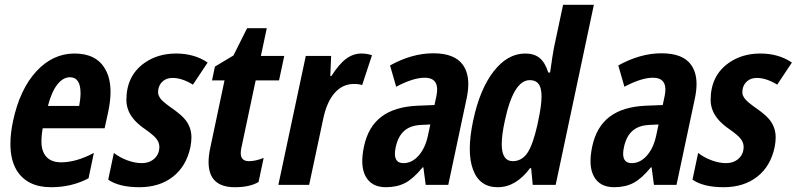

<svg xmlns="http://www.w3.org/2000/svg" viewBox="-20 -780 3361 810"><path d="M195.3 9.8Q93.8 9.8 49.8 -62.5Q23.9 -106.4 23.9 -172.9Q23.9 -215.8 34.7 -268.1Q63.5 -403.3 133.1 -478.8Q202.6 -554.2 294.4 -554.2Q386.2 -554.2 423.3 -489.3Q446.3 -450.7 446.3 -392.6Q446.3 -354.5 436.5 -308.1L421.4 -238.8H160.2Q154.8 -210 154.8 -181.2Q154.8 -152.3 166.5 -130.9Q187 -95.2 237.8 -95.2Q301.3 -95.2 376 -134.8L353.5 -27.8Q282.7 9.8 195.3 9.8ZM319.8 -387.2Q319.8 -454.1 274.9 -454.1Q246.1 -454.1 221.9 -423.6Q197.8 -393.1 182.1 -333H314Q319.8 -364.3 319.8 -387.2Z M460.4 -134.8Q484.9 -115.7 516.8 -103.8Q548.8 -91.8 577.9 -91.8Q606.9 -91.8 626 -106.4Q652.3 -126.5 652.3 -160.6Q652.3 -177.2 640.9 -193.1Q629.4 -209 592.3 -234.9Q541 -270 523.4 -309.6Q513.2 -333.5 513.2 -357.9Q513.2 -460 588.4 -513.7Q645 -554.2 722.7 -554.2Q800.3 -554.2 856 -516.1L793.9 -422.9Q748 -451.2 708 -451.2Q684.1 -451.2 668.5 -438.5Q652.8 -425.8 648.4 -405.8Q647 -399.4 647 -388.9Q647 -378.4 656.7 -364.5Q666.5 -350.6 707 -322.3Q747.6 -293.9 763.7 -272.5Q787.6 -240.7 787.6 -200.2Q787.6 -181.6 783.2 -159.2Q766.1 -78.6 709.5 -34.4Q652.8 9.8 567.9 9.8Q482.9 9.8 436.5 -22Z M995.6 -134.3Q995.6 -100.1 1030.3 -100.1Q1058.6 -100.1 1092.3 -113.8L1070.8 -12.2Q1034.2 9.8 970.7 9.8Q859.9 9.8 859.9 -96.2Q859.9 -124 867.7 -159.2L927.2 -440.9H874.5L886.7 -499L964.8 -545.9L1022.5 -661.1H1105.5L1080.6 -543.9H1179.2L1157.2 -440.9H1058.6L998 -154.8Q995.6 -143.1 995.6 -134.3Z M1504.4 -554.2Q1528.8 -554.2 1549.3 -546.9L1507.8 -420.9Q1495.1 -425.8 1473.1 -425.8Q1425.8 -425.8 1392.3 -388.4Q1358.9 -351.1 1343.8 -279.8L1284.2 0H1154.3L1270 -543.9H1377L1373.5 -459H1377.9Q1410.2 -509.8 1440.2 -532Q1470.2 -554.2 1504.4 -554.2Z M1625.5 -503.9Q1717.8 -555.2 1808.1 -555.2Q1898.4 -555.2 1933.1 -505.9Q1955.6 -474.1 1955.6 -425.3Q1955.6 -397.9 1948.7 -365.2L1871.1 0H1775.9L1766.1 -74.2H1763.2Q1724.6 -26.9 1689.9 -8.5Q1655.3 9.8 1607.9 9.8Q1547.9 9.8 1522.9 -35.2Q1498 -79.6 1515.6 -162.4Q1533.2 -245.1 1588.9 -287.4Q1644.5 -329.6 1740.2 -334L1813 -336.9L1821.3 -376Q1824.2 -391.1 1824.2 -402.8Q1824.2 -452.1 1771.5 -452.1Q1723.1 -452.1 1651.4 -414.1ZM1646 -131.3Q1646 -91.8 1682.1 -91.8Q1718.3 -91.8 1746.3 -123.8Q1774.4 -155.8 1785.6 -209L1795.4 -254.9L1754.9 -252.9Q1710.4 -250.5 1684.8 -227.5Q1659.2 -204.6 1649.4 -159.2Q1646 -143.6 1646 -131.3Z M2216.3 -70.8Q2156.7 9.8 2079.8 9.8Q2002.9 9.8 1975.6 -64.5Q1961.9 -101.1 1961.9 -152.6Q1961.9 -204.1 1976.1 -271Q2003.9 -403.3 2062.5 -478.8Q2121.1 -554.2 2195.8 -554.2Q2233.4 -554.2 2256.3 -535.6Q2279.3 -517.1 2293 -474.1H2300.8Q2311 -547.9 2316.9 -578.1L2355.5 -759.8H2485.4L2324.2 0H2227.5L2220.7 -70.8ZM2096.7 -171.9Q2096.7 -100.1 2143.6 -100.1Q2179.7 -100.1 2203.6 -132.8Q2227.5 -166.5 2247.1 -252.9L2250.5 -270Q2264.6 -334.5 2264.6 -373Q2264.6 -390.6 2261.7 -403.3Q2253.9 -441.9 2214.8 -441.9Q2146 -441.9 2109.4 -269Q2096.7 -210 2096.7 -171.9Z M2588.4 -503.9Q2680.7 -555.2 2771 -555.2Q2861.3 -555.2 2896 -505.9Q2918.5 -474.1 2918.5 -425.3Q2918.5 -397.9 2911.6 -365.2L2834 0H2738.8L2729 -74.2H2726.1Q2687.5 -26.9 2652.8 -8.5Q2618.2 9.8 2570.8 9.8Q2510.7 9.8 2485.8 -35.2Q2460.9 -79.6 2478.5 -162.4Q2496.1 -245.1 2551.8 -287.4Q2607.4 -329.6 2703.1 -334L2775.9 -336.9L2784.2 -376Q2787.1 -391.1 2787.1 -402.8Q2787.1 -452.1 2734.4 -452.1Q2686 -452.1 2614.3 -414.1ZM2608.9 -131.3Q2608.9 -91.8 2645 -91.8Q2681.2 -91.8 2709.2 -123.8Q2737.3 -155.8 2748.5 -209L2758.3 -254.9L2717.8 -252.9Q2673.3 -250.5 2647.7 -227.5Q2622.1 -204.6 2612.3 -159.2Q2608.9 -143.6 2608.9 -131.3Z M2925.3 -134.8Q2949.7 -115.7 2981.7 -103.8Q3013.7 -91.8 3042.7 -91.8Q3071.8 -91.8 3090.8 -106.4Q3117.2 -126.5 3117.2 -160.6Q3117.2 -177.2 3105.7 -193.1Q3094.2 -209 3057.1 -234.9Q3005.9 -270 2988.3 -309.6Q2978 -333.5 2978 -357.9Q2978 -460 3053.2 -513.7Q3109.9 -554.2 3187.5 -554.2Q3265.1 -554.2 3320.8 -516.1L3258.8 -422.9Q3212.9 -451.2 3172.9 -451.2Q3148.9 -451.2 3133.3 -438.5Q3117.7 -425.8 3113.3 -405.8Q3111.8 -399.4 3111.8 -388.9Q3111.8 -378.4 3121.6 -364.5Q3131.3 -350.6 3171.9 -322.3Q3212.4 -293.9 3228.5 -272.5Q3252.4 -240.7 3252.4 -200.2Q3252.4 -181.6 3248 -159.2Q3231 -78.6 3174.3 -34.4Q3117.7 9.8 3032.7 9.8Q2947.8 9.8 2901.4 -22Z"/></svg>

Font: Open Sans Hebrew Condensed
Style: Bold Italic
Weight: 700
Width: 3
Italic angle: -12°
Foundry: Ascender Corporation, Yanek Iontef
Version: Version 2.001;PS 002.001;hotconv 1.0.70;makeotf.lib2.5.58329